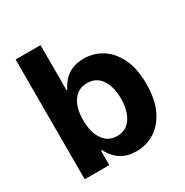

<svg xmlns="http://www.w3.org/2000/svg" viewBox="-169 -864 973 1010"><g transform="rotate(-30 317.5 -359.0)"><path d="M63.2 0V-727.3H214.5V-453.8H219.1Q229.4 -476.2 248.2 -498.9Q267 -521.7 297.9 -537.1Q328.8 -552.6 374.3 -552.6Q434.3 -552.6 484.4 -521.5Q534.4 -490.4 564.8 -428.1Q595.2 -365.8 595.2 -272Q595.2 -180.8 565.7 -118.1Q536.2 -55.4 486.2 -23.3Q436.1 8.9 373.9 8.9Q329.9 8.9 299.2 -5.7Q268.5 -20.2 249.1 -42.4Q229.8 -64.6 219.1 -87.4H212.4V0ZM211.3 -272.7Q211.3 -199.9 241.3 -155.7Q271.3 -111.5 326 -111.5Q381.7 -111.5 411.2 -156.4Q440.7 -201.3 440.7 -272.7Q440.7 -343.8 411.4 -388Q382.1 -432.2 326 -432.2Q271 -432.2 241.1 -389Q211.3 -345.9 211.3 -272.7Z"/></g></svg>

Font: Inter UI
Style: Bold
Weight: 700
Designer: Rasmus Andersson
Foundry: rsms
Version: 3.2;8d6f07862